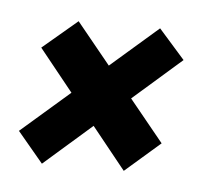

<svg xmlns="http://www.w3.org/2000/svg" viewBox="-34 -363 275 250"><g transform="rotate(5 103.0 -237.5)"><path d="M135.5 -143 181.5 -183 60 -332 14.5 -293.5ZM28.5 -143 200.5 -293.5 166.5 -332 -5 -183Z"/></g></svg>

Font: Anybody ExtraCondensed
Style: Italic
Weight: 400
Width: 2
Italic angle: -10°
Version: Version 1.113;gftools[0.9.25]